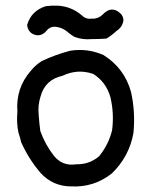

<svg xmlns="http://www.w3.org/2000/svg" viewBox="-20 -667 540 695"><path d="M145.5 -644.5Q167 -647.5 187.5 -646.5Q237.3 -644.5 276.4 -611.3Q291 -596.7 311.5 -599.6Q335.9 -597.7 353.5 -616.2Q383.8 -646.5 414.1 -620.1Q426.8 -609.4 426.8 -592.8Q422.9 -568.4 401.4 -554.7Q384.8 -539.1 365.2 -527.3Q338.9 -525.4 311.5 -525.4Q279.3 -522.5 250 -533.2Q238.3 -540 227.5 -548.8Q206.1 -568.4 177.7 -570.3Q159.2 -570.3 147.5 -554.7Q135.7 -540 117.2 -539.1Q83 -542 78.1 -576.2Q92.8 -627.9 145.5 -644.5ZM234.4 -483.4Q296.9 -493.2 354.5 -467.8Q429.7 -420.9 454.1 -335Q470.7 -260.7 462.9 -184.6Q447.3 -99.6 384.8 -39.1Q320.3 11.7 238.3 7.8Q170.9 7.8 126 -42Q83 -92.8 56.6 -152.3Q52.7 -169.9 46.9 -186.5Q39.1 -223.6 43 -261.7Q36.1 -347.7 91.8 -411.1Q109.4 -432.6 131.8 -446.3Q181.6 -469.7 234.4 -483.4ZM317.4 -399.4Q260.7 -418.9 206.1 -392.6Q143.6 -378.9 127 -318.4Q116.2 -285.2 120.1 -250Q122.1 -220.7 126 -192.4Q143.6 -143.6 174.8 -103.5Q206.1 -64.5 255.9 -72.3Q303.7 -71.3 338.9 -101.6Q373 -143.6 385.7 -195.3Q393.6 -254.9 379.9 -314.5Q364.3 -370.1 317.4 -399.4Z"/></svg>

Font: NaikaiFont
Style: Regular-Lite
Weight: 400
Version: Version 1.67